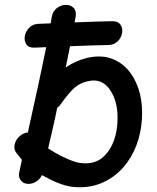

<svg xmlns="http://www.w3.org/2000/svg" viewBox="-20 -785 657 806"><path d="M281 -1Q347 7 402.5 -15Q458 -37 500 -85Q568 -166 576 -287Q582 -402 529 -477Q500 -518 453.5 -537Q407 -556 346 -542Q297 -530 256 -502Q266 -549 274 -591Q373 -595 433 -596Q458 -596 473.5 -611Q489 -626 492.5 -646Q496 -666 486 -681Q476 -696 452 -696Q392 -695 293 -691Q295 -704 298 -717Q301 -741 288 -753Q275 -765 255.5 -764.5Q236 -764 219 -751.5Q202 -739 197 -713Q196 -706 195 -700Q194 -694 193 -687Q165 -686 142 -685Q117 -684 102 -668Q87 -652 84 -632.5Q81 -613 91 -598.5Q101 -584 125 -585Q147 -586 174 -587Q153 -481 97 -229Q79 -227 63 -214Q46 -199 41.5 -178.5Q37 -158 49 -143L72 -114L61 -63Q56 -42 67.5 -27.5Q79 -13 100 -13Q117 -13 133 -23.5Q149 -34 156 -50Q230 -8 281 -1ZM316 -101Q298 -103 266.5 -116.5Q235 -130 213 -143L182 -162Q186 -178 191.5 -202.5Q197 -227 203 -252.5Q209 -278 213.5 -300Q218 -322 220 -332Q229 -339 235 -348Q268 -394 291.5 -415.5Q315 -437 349 -444Q407 -458 441 -409Q478 -356 473 -271Q468 -188 426 -139Q386 -91 316 -101Z"/></svg>

Font: Balsamiq Sans
Style: Italic
Weight: 400
Italic angle: -12°
Designer: Michael Angeles
Foundry: Balsamiq SRL
Version: Version 1.020; ttfautohint (v1.8.4.7-5d5b);gftools[0.9.26]